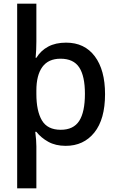

<svg xmlns="http://www.w3.org/2000/svg" viewBox="-20 -780 640 1040"><path d="M73 240V-760H177V-555Q177 -533 176 -510.5Q175 -488 173 -467H177Q201 -506 241 -527.5Q281 -549 338 -549Q438 -549 493.5 -475Q549 -401 549 -270Q549 -134 491 -62Q433 10 336 10Q281 10 241.5 -12Q202 -34 177 -66H171Q174 -43 175.5 -22.5Q177 -2 177 13V240ZM309 -77Q378 -77 409 -125Q440 -173 440 -272Q440 -368 409 -415Q378 -462 308 -462Q242 -462 209.5 -417.5Q177 -373 177 -290V-271Q177 -179 207 -128Q237 -77 309 -77Z"/></svg>

Font: Noto Sans Mono Medium
Style: Regular
Weight: 500
Designer: Monotype Design Team
Foundry: Monotype Imaging Inc.
Version: Version 2.014